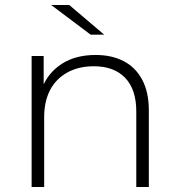

<svg xmlns="http://www.w3.org/2000/svg" viewBox="-20 -745 713 765"><path d="M106 0V-522H154V-377L147 -393Q171 -455 226 -490.5Q281 -526 361 -526Q425 -526 472.5 -501.5Q520 -477 546.5 -427.5Q573 -378 573 -305V0H523V-301Q523 -389 478.5 -435Q434 -481 354 -481Q293 -481 248 -456Q203 -431 179.5 -386Q156 -341 156 -278V0ZM341 -607 184 -725H256L395 -607Z"/></svg>

Font: Montserrat Thin Light
Style: Regular
Weight: 300
Version: Version 9.000